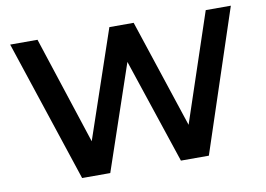

<svg xmlns="http://www.w3.org/2000/svg" viewBox="-75 -817 1295 934"><g transform="rotate(-10 572.0 -350.0)"><path d="M1117 -700 885 0H747L574 -518L398 0H259L27 -700H162L336 -168L517 -700H637L814 -165L993 -700Z"/></g></svg>

Font: mBank SemiBold
Style: Regular
Weight: 600
Designer: Julieta Ulanovsky
Foundry: Julieta Ulanovsky
Version: Version 7.200